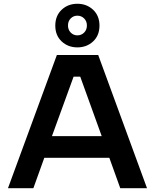

<svg xmlns="http://www.w3.org/2000/svg" viewBox="-20 -989 814 1009"><path d="M278.9 -700H496.1L752.6 0H612L554.6 -159.7H212.8L155.4 0H21.9ZM514.5 -273.7 401.7 -586H366.7L253 -273.7ZM270.6 -854.1Q270.6 -906.2 304 -937.7Q337.3 -969.2 386.7 -969.2Q435.7 -969.2 469.3 -937.7Q502.8 -906.2 502.8 -854.4Q502.8 -802.6 469.3 -771.3Q435.7 -740 386.7 -740Q337.7 -740 304.2 -771.2Q270.6 -802.4 270.6 -854.1ZM436.7 -855.1Q436.7 -877.6 422.1 -892.1Q407.5 -906.6 386.7 -906.6Q365.8 -906.6 351.5 -892.1Q337.3 -877.6 337.3 -855.1Q337.3 -832.6 351.6 -817.9Q365.8 -803.2 386.8 -803.2Q407.7 -803.2 422.2 -817.8Q436.7 -832.4 436.7 -855.1Z"/></svg>

Font: AF Albert Sans Medium
Style: Regular
Weight: 500
Designer: Andreas Rasmussen
Foundry: a.Foundry
Version: Version 1.300;Glyphs 3.2 (3231)